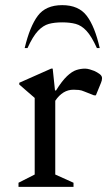

<svg xmlns="http://www.w3.org/2000/svg" viewBox="-20 -727 437 747"><path d="M52 0V-16L115 -48V-346L55 -398V-405L179 -460H185L194 -375H198Q221 -412 240.5 -430.5Q260 -449 277 -454.5Q294 -460 311 -460Q319 -460 329.5 -457Q340 -454 347 -451Q358 -446 367.5 -439Q377 -432 377 -423Q377 -414 373 -405L353 -356H346L308 -371Q297 -376 286.5 -377Q276 -378 266 -378Q224 -378 195 -335V-48L266 -16V0ZM76 -540Q96 -624 127 -665.5Q158 -707 222 -707Q286 -707 317.5 -665.5Q349 -624 368 -540H357Q336 -586 316.5 -607Q297 -628 274.5 -634Q252 -640 222 -640Q192 -640 170 -634Q148 -628 128 -607Q108 -586 87 -540Z"/></svg>

Font: Spectral
Style: Regular
Weight: 400
Designer: Jean-Baptiste Levee
Foundry: Production Type
Version: Version 2.001